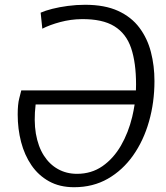

<svg xmlns="http://www.w3.org/2000/svg" viewBox="-20 -775 696 803"><path d="M290 8Q229.5 8 185 -16.8Q140.5 -41.5 111.5 -84Q82.5 -126.5 68.2 -181.2Q54 -236 54 -296Q54 -339 60.5 -363.5Q67 -388 69 -397H548.5Q549 -409.5 549 -422Q549 -512.5 528.5 -573.5Q508 -634.5 458.2 -665.2Q408.5 -696 321 -695Q276 -694.5 232 -682.8Q188 -671 157 -655L150 -722Q169 -730.5 198.5 -738Q228 -745.5 263.5 -750.2Q299 -755 336 -755Q418 -755 473.8 -729.5Q529.5 -704 563 -659.2Q596.5 -614.5 611.2 -557.2Q626 -500 626 -436Q626 -347 603.2 -267Q580.5 -187 536.8 -125Q493 -63 431 -27.5Q369 8 290 8ZM130 -216Q139.5 -162 163.2 -124.8Q187 -87.5 222.5 -67.8Q258 -48 302 -48Q362.5 -48 408.5 -80Q454.5 -112 485.8 -166Q517 -220 533 -286.5Q539 -312 543 -338H129Q121 -270 130 -216Z"/></svg>

Font: Koeln Type Sans Light
Style: Italic
Weight: 300
Italic angle: -7.5°
Designer: Eben Sorkin
Foundry: Eben Sorkin
Version: Version 2.001